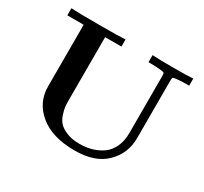

<svg xmlns="http://www.w3.org/2000/svg" viewBox="-142 -888 1169 1100"><g transform="rotate(30 442.0 -337.5)"><path d="M39 -639V-686Q77 -683 218 -683Q359 -683 397 -686V-639H289V-223Q289 -198 290.5 -181Q292 -164 301.5 -134Q311 -104 328 -85Q345 -66 380.5 -51Q416 -36 466 -36Q509 -36 546.5 -46.5Q584 -57 615.5 -79Q647 -101 665.5 -140.5Q684 -180 684 -233V-610Q684 -627 680 -630.5Q676 -634 654 -636Q627 -639 601 -639H576V-686Q617 -683 711 -683Q807 -683 845 -686V-639H820Q790 -639 766 -636Q745 -634 741 -630.5Q737 -627 737 -610V-229Q737 -129 666.5 -59Q596 11 462 11Q313 11 230 -57.5Q147 -126 147 -231V-639Z"/></g></svg>

Font: CMU Serif
Style: Bold
Weight: 700
Version: Version 0.7.0